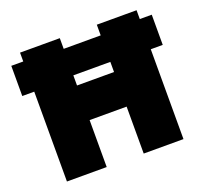

<svg xmlns="http://www.w3.org/2000/svg" viewBox="-121 -840 1036 980"><g transform="rotate(-20 396.5 -350.0)"><path d="M82 0V-488H17V-652H82V-700H298V-642H499V-700H715V-652H780V-488H715V0H499V-255H298V0ZM298 -443H499V-498H298Z"/></g></svg>

Font: Lexend Black
Style: Regular
Weight: 900
Designer: Bonnie Shaver-Troup, Thomas Jockin
Foundry: Lexend
Version: Version 1.007; ttfautohint (v1.8.3)